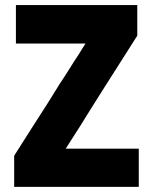

<svg xmlns="http://www.w3.org/2000/svg" viewBox="-20 -730 595 760"><path d="M318.4 -557.6Q291 -557.6 263.7 -557.6Q235.4 -557.6 208 -557.6Q185.5 -557.6 163.1 -557.6Q141.6 -557.6 119.1 -557.6Q100.6 -557.6 81.1 -557.6Q62.5 -557.6 43 -557.6Q43 -560.5 43 -563.5Q43 -565.4 43 -568.4Q43 -583 43 -597.7Q43 -613.3 43 -627.9Q43 -638.7 43 -648.4Q43 -659.2 43 -668.9Q43 -679.7 43 -689.5Q43 -700.2 43 -710Q45.9 -710 47.9 -710Q50.8 -710 52.7 -710Q105.5 -710 157.2 -710Q210 -710 261.7 -710Q297.9 -710 334 -710Q370.1 -710 405.3 -710Q434.6 -710 463.9 -710Q494.1 -710 523.4 -710Q523.4 -707 523.4 -705.1Q523.4 -702.1 523.4 -700.2Q523.4 -687.5 523.4 -674.8Q523.4 -663.1 523.4 -650.4Q523.4 -641.6 523.4 -633.8Q523.4 -625 523.4 -616.2Q523.4 -609.4 523.4 -602.5Q523.4 -594.7 523.4 -587.9Q522.5 -587.9 522.5 -586.9Q521.5 -585.9 521.5 -585.9Q488.3 -533.2 455.1 -481.4Q421.9 -428.7 388.7 -377Q366.2 -340.8 343.8 -305.7Q321.3 -269.5 298.8 -233.4Q284.2 -210.9 269.5 -187.5Q254.9 -165 240.2 -141.6Q269.5 -141.6 298.8 -141.6Q328.1 -141.6 357.4 -141.6Q379.9 -141.6 403.3 -141.6Q426.8 -141.6 449.2 -141.6Q469.7 -141.6 489.3 -141.6Q508.8 -141.6 529.3 -141.6Q529.3 -139.6 529.3 -136.7Q529.3 -134.8 529.3 -131.8Q529.3 -117.2 529.3 -101.6Q529.3 -86.9 529.3 -72.3Q529.3 -61.5 529.3 -51.8Q529.3 -41 529.3 -31.2Q529.3 -20.5 529.3 -10.7Q529.3 0 529.3 9.8Q526.4 9.8 524.4 9.8Q521.5 9.8 518.6 9.8Q464.8 9.8 411.1 9.8Q357.4 9.8 303.7 9.8Q266.6 9.8 230.5 9.8Q193.4 9.8 156.2 9.8Q126 9.8 96.7 9.8Q66.4 9.8 36.1 9.8Q36.1 7.8 36.1 4.9Q36.1 2.9 36.1 0Q36.1 -12.7 36.1 -25.4Q36.1 -37.1 36.1 -49.8Q36.1 -58.6 36.1 -67.4Q36.1 -76.2 36.1 -84Q36.1 -91.8 36.1 -98.6Q36.1 -105.5 36.1 -113.3Q36.1 -113.3 37.1 -114.3Q37.1 -115.2 37.1 -115.2Q70.3 -167 103.5 -219.7Q136.7 -271.5 169.9 -323.2Q192.4 -359.4 214.8 -395.5Q238.3 -430.7 260.7 -466.8Q268.6 -478.5 275.4 -490.2Q283.2 -502 291 -513.7Q297.9 -525.4 304.7 -536.1Q311.5 -546.9 318.4 -557.6Z"/></svg>

Font: LeFont
Style: Bold
Weight: 800
Designer: Leryon MEDIA
Version: Version 1.0